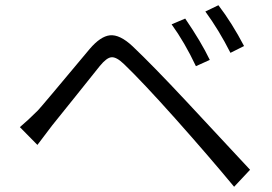

<svg xmlns="http://www.w3.org/2000/svg" viewBox="-20 -746 1040 734"><path d="M688 -675Q749 -586 782 -517L729 -493Q686 -584 636 -653ZM815 -726Q867 -658 913 -570L861 -544Q817 -631 765 -702ZM56 -260Q87 -286 125 -324Q136 -335 323 -559Q364 -607 400 -611Q438 -615 487 -569Q564 -496 692 -359L936 -97L875 -32Q779 -148 649 -294Q523 -435 454 -501Q425 -529 406 -527Q388 -526 361 -493Q334 -460 269 -378Q199 -290 179 -266L123 -192Z"/></svg>

Font: Source Han Sans CN Normal
Style: Regular
Weight: 350
Designer: Ryoko NISHIZUKA 西塚涼子 (kana, bopomofo & ideographs); Paul D. Hunt (Latin, Greek & Cyrillic); Sandoll Communications 산돌커뮤니
Foundry: Adobe
Version: Version 2.004;hotconv 1.0.118;makeotfexe 2.5.65603